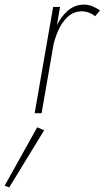

<svg xmlns="http://www.w3.org/2000/svg" viewBox="-98 -490 453 831"><path d="M162 -460H132L52 0H82ZM314 -420 335 -445Q320 -455 304 -462Q288 -469 270 -470Q226 -471 194.5 -443Q163 -415 143.5 -371Q124 -327 115 -281H130Q137 -318 153 -355.5Q169 -393 195.5 -417.5Q222 -442 261 -441Q276 -440 289 -434.5Q302 -429 314 -420ZM63 61 -78 314 -58 321 93 74Z"/></svg>

Font: Jost ExtraLight
Style: Italic
Weight: 250
Italic angle: -5°
Version: Version 3.710